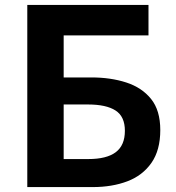

<svg xmlns="http://www.w3.org/2000/svg" viewBox="-20 -761 715 781"><path d="M91 0V-741H584V-617H239V-446H352Q430 -446 493.5 -425.5Q557 -405 594.5 -358.5Q632 -312 632 -232Q632 -150 596 -98.5Q560 -47 498 -23.5Q436 0 357 0ZM239 -114H339Q414 -114 451 -142Q488 -170 488 -229Q488 -287 450 -311.5Q412 -336 338 -336H239Z"/></svg>

Font: Farlight84_Sys_V01
Style: Bold
Weight: 700
Designer: Monotype Design Team, Nadine Chahine and Nizar Qandah
Foundry: Monotype Imaging Inc.
Version: Version 2.004;October 31, 2024;FontCreator 14.0.0.2814 64-bi